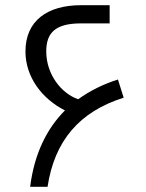

<svg xmlns="http://www.w3.org/2000/svg" viewBox="-20 -719 562 739"><path d="M434 -413C377 -395 325 -369 281 -337C216 -359 158 -433 158 -521C158 -592 192 -629 292 -629H402V-699H292C162 -699 78 -639 78 -521C78 -423 141 -339 230 -294C160 -224 112 -127 96 0H163C190 -177 285 -289 456 -343Z"/></svg>

Font: Juman Normal
Style: Regular
Weight: 300
Designer: Bandar Raffah (Arabic) Julieta Ulanovsky (Latin)
Foundry: Caramella
Version: Version 5.022;PS 005.022;hotconv 1.0.88;makeotf.lib2.5.64775